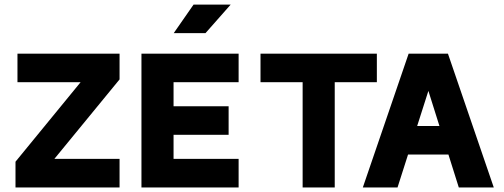

<svg xmlns="http://www.w3.org/2000/svg" viewBox="-20 -821 2207 841"><path d="M115.6 0 503.7 -473.2 435.4 -585.9 47.9 -112.7ZM129.9 -125 47.9 -112.7V0Q129.8 0 202.8 0Q275.8 0 348.8 0Q421.7 0 503.7 0V-125ZM407.5 -460.9 503.7 -473.2V-585.9Q421.7 -585.9 350.9 -585.9Q280.1 -585.9 209.3 -585.9Q138.5 -585.9 56.5 -585.9V-460.9Z M981.4 -355.5H740.2V-460.9H1025.2V-585.9H599.6V0H1025.2V-125H740.2V-230.5H981.4ZM880 -675.8H740.9L827.8 -800.8H990.3Z M1446.2 0V-460.9H1630.7V-585.9H1121.1V-460.9H1305.6V0Z M1690.1 -269V-144H2012.3V-269ZM1856.4 -422.9 1989.6 0H2142.8L1942.1 -585.9H1769.9L1569.3 0H1721.3Z"/></svg>

Font: Giphurs SC
Style: Regular
Weight: 400
Version: Version 0.920